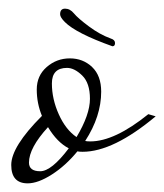

<svg xmlns="http://www.w3.org/2000/svg" viewBox="-20 -413 380 444"><path d="M189 -86Q245 -86 323 -149L340 -144Q242 -62 171 -62Q163 -62 159 -63Q132 -30 100 -9.5Q68 11 44 11Q6 11 6 -31.5Q6 -74 77 -145Q65 -174 65 -206Q65 -238 88 -258Q111 -278 141.5 -278Q172 -278 193 -258Q214 -238 214 -201Q214 -144 177 -87Q181 -86 189 -86ZM157 -96Q188 -148 188 -184.5Q188 -221 170 -238.5Q152 -256 135 -256Q100 -256 100 -220Q100 -184 116 -148.5Q132 -113 157 -96ZM47 -37Q47 -17 73 -17Q99 -17 139 -70Q112 -84 91 -119Q47 -71 47 -37ZM119 -380Q119 -393 130.5 -393Q142 -393 151 -382Q160 -371 185.5 -352Q211 -333 236 -324Q246 -321 246 -313.5Q246 -306 240 -306Q156 -336 130 -362Q119 -373 119 -380Z"/></svg>

Font: Mrs Saint Delafield
Style: Regular
Weight: 400
Designer: Alejandro Paul
Foundry: Alejandro Paul
Version: Version 1.000